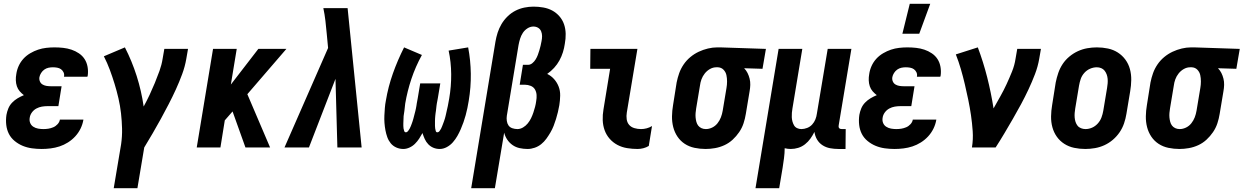

<svg xmlns="http://www.w3.org/2000/svg" viewBox="-20 -778 6561 1013"><path d="M200 8Q174 8 148.5 4.5Q123 1 100 -8.5Q77 -18 57.5 -34Q38 -50 27 -71.5Q16 -93 13 -119Q10 -145 14 -172Q17 -189 24 -206Q31 -223 44 -236.5Q57 -250 73 -259.5Q89 -269 106 -276Q94 -285 84 -296.5Q74 -308 69 -323Q64 -338 63.5 -354.5Q63 -371 66 -387Q69 -409 78.5 -430Q88 -451 103.5 -468Q119 -485 139.5 -497Q160 -509 181 -516Q202 -523 224 -525.5Q246 -528 267 -528Q291 -528 313.5 -525.5Q336 -523 357 -516Q378 -509 396.5 -496.5Q415 -484 426.5 -466Q438 -448 442 -425.5Q446 -403 443 -380L441 -373H317L318 -375Q320 -387 315 -397Q310 -407 301.5 -413Q293 -419 281.5 -421Q270 -423 259 -423Q247 -423 235.5 -420.5Q224 -418 214 -411Q204 -404 197 -393Q190 -382 188 -371Q186 -359 190.5 -348.5Q195 -338 204 -332.5Q213 -327 224 -325Q235 -323 247 -323H305L288 -218H230Q216 -218 201 -215.5Q186 -213 172 -205.5Q158 -198 148.5 -185Q139 -172 137 -158Q134 -143 139 -130Q144 -117 155.5 -109.5Q167 -102 181 -99.5Q195 -97 209 -97Q222 -97 235 -99Q248 -101 261 -106.5Q274 -112 284 -123Q294 -134 296 -147H420V-146Q416 -122 405 -99.5Q394 -77 377 -58.5Q360 -40 338.5 -26.5Q317 -13 294 -5.5Q271 2 247 5Q223 8 200 8Z M705 215H580L619 -17Q625 -59 624 -99.5Q623 -140 618.5 -180Q614 -220 605 -259Q596 -298 584.5 -335.5Q573 -373 559.5 -409.5Q546 -446 528 -481L639 -528Q676 -456 701 -377.5Q726 -299 738 -216Q755 -247 769.5 -278Q784 -309 797 -340.5Q810 -372 821.5 -404Q833 -436 838 -468L847 -520H972L963 -468Q956 -427 941 -386.5Q926 -346 908 -306.5Q890 -267 870 -228.5Q850 -190 829 -151.5Q808 -113 786 -75.5Q764 -38 741 0Z M1275 0 1207 -190 1166 -143 1143 0H1018L1104 -520H1229L1198 -332L1343 -520H1491L1285 -281L1405 0Z M1481 0 1711 -525 1704 -599Q1701 -633 1697 -667.5Q1693 -702 1686 -735H1814L1888 0H1760L1750 -362L1610 0Z M2108 8Q2088 8 2070.5 0Q2053 -8 2041.5 -22Q2030 -36 2023.5 -54Q2017 -72 2013.5 -91Q2010 -110 2008.5 -129.5Q2007 -149 2008 -168.5Q2009 -188 2010.5 -208Q2012 -228 2016 -248Q2028 -320 2053 -390.5Q2078 -461 2112 -528L2206 -488Q2172 -426 2150.5 -361.5Q2129 -297 2118 -232Q2117 -226 2116.5 -219Q2116 -212 2115 -205.5Q2114 -199 2113.5 -192.5Q2113 -186 2111.5 -179Q2110 -172 2109.5 -165.5Q2109 -159 2109 -152.5Q2109 -146 2108.5 -139.5Q2108 -133 2108 -126.5Q2108 -120 2108 -113.5Q2108 -107 2109 -100.5Q2110 -94 2112.5 -87Q2115 -80 2121 -80Q2128 -80 2133 -86.5Q2138 -93 2141.5 -99.5Q2145 -106 2147.5 -112.5Q2150 -119 2152.5 -125.5Q2155 -132 2157 -138.5Q2159 -145 2161 -152Q2163 -159 2164.5 -165.5Q2166 -172 2168 -179Q2170 -186 2171.5 -192.5Q2173 -199 2174.5 -206Q2176 -213 2177 -219.5Q2178 -226 2179 -233Q2180 -240 2181.5 -246.5Q2183 -253 2184 -260L2197 -338H2303L2290 -260Q2289 -253 2287.5 -246.5Q2286 -240 2285 -233.5Q2284 -227 2283 -220Q2282 -213 2281.5 -206.5Q2281 -200 2280 -193.5Q2279 -187 2278 -180Q2277 -173 2276.5 -166.5Q2276 -160 2275.5 -153.5Q2275 -147 2275 -140Q2275 -133 2275 -126.5Q2275 -120 2275 -113.5Q2275 -107 2276 -100.5Q2277 -94 2279 -87Q2281 -80 2287 -80Q2294 -80 2299 -86.5Q2304 -93 2307 -99Q2310 -105 2312.5 -111.5Q2315 -118 2317.5 -124.5Q2320 -131 2322.5 -138Q2325 -145 2327 -151.5Q2329 -158 2330.5 -164.5Q2332 -171 2333.5 -177.5Q2335 -184 2336.5 -191Q2338 -198 2339.5 -204.5Q2341 -211 2342.5 -217.5Q2344 -224 2345 -231Q2346 -238 2347.5 -244.5Q2349 -251 2350 -258Q2361 -322 2360.5 -386.5Q2360 -451 2347 -511L2450 -528Q2463 -460 2464 -389Q2465 -318 2453 -246Q2450 -227 2446 -208Q2442 -189 2437 -170.5Q2432 -152 2425.5 -133.5Q2419 -115 2411 -96.5Q2403 -78 2393 -60.5Q2383 -43 2369.5 -27.5Q2356 -12 2337.5 -2Q2319 8 2300 8Q2282 8 2266.5 1.5Q2251 -5 2239.5 -17Q2228 -29 2221 -44.5Q2214 -60 2209 -76Q2201 -61 2191.5 -46.5Q2182 -32 2169.5 -19.5Q2157 -7 2140.5 0.5Q2124 8 2108 8Z M2466 215 2594 -558Q2598 -582 2605.5 -605.5Q2613 -629 2626 -651Q2639 -673 2658 -691.5Q2677 -710 2699.5 -721.5Q2722 -733 2746.5 -738Q2771 -743 2795 -743Q2821 -743 2846.5 -738.5Q2872 -734 2893.5 -722.5Q2915 -711 2931.5 -692Q2948 -673 2956 -649.5Q2964 -626 2964.5 -599.5Q2965 -573 2960 -547Q2957 -525 2950 -502.5Q2943 -480 2931.5 -459Q2920 -438 2903.5 -420Q2887 -402 2867 -388Q2888 -378 2903.5 -360.5Q2919 -343 2927.5 -321Q2936 -299 2935.5 -273.5Q2935 -248 2931 -223Q2928 -205 2923.5 -186.5Q2919 -168 2913.5 -150Q2908 -132 2901 -114Q2894 -96 2884 -79Q2874 -62 2862.5 -46Q2851 -30 2835.5 -17.5Q2820 -5 2801 1.5Q2782 8 2764 8Q2742 8 2721.5 3.5Q2701 -1 2684.5 -12.5Q2668 -24 2656.5 -41Q2645 -58 2640 -78L2591 215ZM2710 -97Q2725 -97 2739.5 -105.5Q2754 -114 2764.5 -127Q2775 -140 2782 -154.5Q2789 -169 2794 -184Q2799 -199 2803 -214Q2807 -229 2809 -245Q2812 -261 2811 -277Q2810 -293 2802.5 -306Q2795 -319 2780 -325Q2765 -331 2749 -331H2722L2739 -436H2766Q2778 -436 2788.5 -444.5Q2799 -453 2806 -464.5Q2813 -476 2817.5 -488Q2822 -500 2825.5 -512Q2829 -524 2832 -536Q2835 -548 2837 -560Q2840 -574 2840 -587.5Q2840 -601 2835 -613Q2830 -625 2819 -631.5Q2808 -638 2794 -638Q2778 -638 2763 -628.5Q2748 -619 2738.5 -604.5Q2729 -590 2724 -573.5Q2719 -557 2716 -541L2654 -167Q2652 -154 2654 -140Q2656 -126 2663 -116Q2670 -106 2683 -101.5Q2696 -97 2710 -97Z M3344 8Q3316 8 3288.5 3.5Q3261 -1 3237.5 -13.5Q3214 -26 3196.5 -46Q3179 -66 3170 -91Q3161 -116 3160 -144Q3159 -172 3164 -201L3199 -415H3094L3095 -520H3343L3287 -184Q3284 -166 3286.5 -148.5Q3289 -131 3299.5 -119Q3310 -107 3327 -102Q3344 -97 3362 -97Q3377 -97 3392 -101Q3407 -105 3420 -113L3403 -8Q3390 0 3374.5 4Q3359 8 3344 8Z M3703 8Q3673 8 3644.5 2Q3616 -4 3593 -19Q3570 -34 3554.5 -57Q3539 -80 3532 -107.5Q3525 -135 3525.5 -164.5Q3526 -194 3531 -223L3550 -343Q3555 -368 3563.5 -392Q3572 -416 3587 -438Q3602 -460 3622.5 -477Q3643 -494 3666.5 -505Q3690 -516 3715 -522Q3740 -528 3764 -528H3781L4021 -520L4003 -415L3906 -418Q3917 -407 3924 -393Q3931 -379 3935 -363Q3939 -347 3938.5 -330Q3938 -313 3935 -297L3915 -177Q3911 -152 3903 -127.5Q3895 -103 3880 -81Q3865 -59 3845.5 -41Q3826 -23 3802 -12Q3778 -1 3752.5 3.5Q3727 8 3703 8ZM3704 -97Q3721 -97 3737.5 -105Q3754 -113 3765.5 -127.5Q3777 -142 3783.5 -159Q3790 -176 3793 -194L3813 -314Q3816 -331 3816 -348.5Q3816 -366 3812.5 -382Q3809 -398 3797.5 -410Q3786 -422 3768 -423H3759Q3742 -423 3726 -414Q3710 -405 3698.5 -390.5Q3687 -376 3681 -359.5Q3675 -343 3673 -326L3653 -206Q3651 -194 3650 -182Q3649 -170 3650 -158.5Q3651 -147 3654 -135.5Q3657 -124 3663.5 -115.5Q3670 -107 3680.5 -102Q3691 -97 3704 -97Z M3966 215 4088 -520H4213L4161 -206Q4159 -195 4158 -183Q4157 -171 4157.5 -159.5Q4158 -148 4161 -137Q4164 -126 4169.5 -116.5Q4175 -107 4185.5 -102Q4196 -97 4208 -97Q4223 -97 4238.5 -103Q4254 -109 4265 -121Q4276 -133 4282 -148Q4288 -163 4290 -179L4347 -520H4472L4405 -117Q4404 -113 4404.5 -109Q4405 -105 4407.5 -102Q4410 -99 4414 -98Q4418 -97 4422 -97H4442L4441 8H4404Q4381 8 4359.5 4Q4338 0 4320 -11.5Q4302 -23 4291 -41.5Q4280 -60 4277 -82Q4268 -64 4256 -47Q4244 -30 4227.5 -17Q4211 -4 4191.5 2Q4172 8 4152 8Q4144 8 4136 7Q4128 6 4120 4Q4120 30 4116.5 56Q4113 82 4109 108L4091 215Z M4700 8Q4674 8 4648.5 4.5Q4623 1 4600 -8.5Q4577 -18 4557.5 -34Q4538 -50 4527 -71.5Q4516 -93 4513 -119Q4510 -145 4514 -172Q4517 -189 4524 -206Q4531 -223 4544 -236.5Q4557 -250 4573 -259.5Q4589 -269 4606 -276Q4594 -285 4584 -296.5Q4574 -308 4569 -323Q4564 -338 4563.5 -354.5Q4563 -371 4566 -387Q4569 -409 4578.5 -430Q4588 -451 4603.5 -468Q4619 -485 4639.5 -497Q4660 -509 4681 -516Q4702 -523 4724 -525.5Q4746 -528 4767 -528Q4791 -528 4813.5 -525.5Q4836 -523 4857 -516Q4878 -509 4896.5 -496.5Q4915 -484 4926.5 -466Q4938 -448 4942 -425.5Q4946 -403 4943 -380L4941 -373H4817L4818 -375Q4820 -387 4815 -397Q4810 -407 4801.5 -413Q4793 -419 4781.5 -421Q4770 -423 4759 -423Q4747 -423 4735.5 -420.5Q4724 -418 4714 -411Q4704 -404 4697 -393Q4690 -382 4688 -371Q4686 -359 4690.5 -348.5Q4695 -338 4704 -332.5Q4713 -327 4724 -325Q4735 -323 4747 -323H4805L4788 -218H4730Q4716 -218 4701 -215.5Q4686 -213 4672 -205.5Q4658 -198 4648.5 -185Q4639 -172 4637 -158Q4634 -143 4639 -130Q4644 -117 4655.5 -109.5Q4667 -102 4681 -99.5Q4695 -97 4709 -97Q4722 -97 4735 -99Q4748 -101 4761 -106.5Q4774 -112 4784 -123Q4794 -134 4796 -147H4920V-146Q4916 -122 4905 -99.5Q4894 -77 4877 -58.5Q4860 -40 4838.5 -26.5Q4817 -13 4794 -5.5Q4771 2 4747 5Q4723 8 4700 8ZM4741 -600 4780 -758H4888L4830 -600Z M5108 0Q5115 -43 5112 -86Q5109 -129 5103 -170Q5097 -211 5088.5 -252Q5080 -293 5070.5 -333.5Q5061 -374 5049.5 -413.5Q5038 -453 5023 -491L5139 -528Q5168 -451 5188.5 -370Q5209 -289 5222 -206Q5240 -238 5258 -270Q5276 -302 5291 -334.5Q5306 -367 5319.5 -400.5Q5333 -434 5338 -468L5347 -520H5472L5463 -468Q5456 -427 5440.5 -386.5Q5425 -346 5406.5 -306.5Q5388 -267 5367 -228Q5346 -189 5324 -151Q5302 -113 5279.5 -75Q5257 -37 5233 0Z M5706 8Q5676 8 5647.5 2Q5619 -4 5595.5 -19Q5572 -34 5556 -56.5Q5540 -79 5532.5 -106.5Q5525 -134 5525.5 -164Q5526 -194 5531 -223L5550 -343Q5555 -368 5563.5 -393Q5572 -418 5586.5 -440Q5601 -462 5622 -479.5Q5643 -497 5667 -508Q5691 -519 5716.5 -523.5Q5742 -528 5767 -528Q5797 -528 5825.5 -522Q5854 -516 5877.5 -501Q5901 -486 5917.5 -463.5Q5934 -441 5941.5 -413.5Q5949 -386 5948.5 -356Q5948 -326 5943 -297L5923 -177Q5919 -152 5910.5 -127Q5902 -102 5887 -80Q5872 -58 5851.5 -40.5Q5831 -23 5807 -12Q5783 -1 5757 3.5Q5731 8 5706 8ZM5707 -97Q5725 -97 5742 -104.5Q5759 -112 5772 -126.5Q5785 -141 5791.5 -158.5Q5798 -176 5801 -194L5821 -314Q5823 -326 5824 -338Q5825 -350 5824 -362Q5823 -374 5819 -385Q5815 -396 5808 -405Q5801 -414 5790 -418.5Q5779 -423 5767 -423Q5749 -423 5731.5 -415.5Q5714 -408 5701 -393.5Q5688 -379 5682 -361.5Q5676 -344 5673 -326L5653 -206Q5651 -194 5650 -182Q5649 -170 5650 -158Q5651 -146 5654.5 -135Q5658 -124 5665 -115Q5672 -106 5683.5 -101.5Q5695 -97 5707 -97Z M6203 8Q6173 8 6144.5 2Q6116 -4 6093 -19Q6070 -34 6054.5 -57Q6039 -80 6032 -107.5Q6025 -135 6025.5 -164.5Q6026 -194 6031 -223L6050 -343Q6055 -368 6063.5 -392Q6072 -416 6087 -438Q6102 -460 6122.5 -477Q6143 -494 6166.5 -505Q6190 -516 6215 -522Q6240 -528 6264 -528H6281L6521 -520L6503 -415L6406 -418Q6417 -407 6424 -393Q6431 -379 6435 -363Q6439 -347 6438.5 -330Q6438 -313 6435 -297L6415 -177Q6411 -152 6403 -127.5Q6395 -103 6380 -81Q6365 -59 6345.5 -41Q6326 -23 6302 -12Q6278 -1 6252.5 3.5Q6227 8 6203 8ZM6204 -97Q6221 -97 6237.5 -105Q6254 -113 6265.5 -127.5Q6277 -142 6283.5 -159Q6290 -176 6293 -194L6313 -314Q6316 -331 6316 -348.5Q6316 -366 6312.5 -382Q6309 -398 6297.5 -410Q6286 -422 6268 -423H6259Q6242 -423 6226 -414Q6210 -405 6198.5 -390.5Q6187 -376 6181 -359.5Q6175 -343 6173 -326L6153 -206Q6151 -194 6150 -182Q6149 -170 6150 -158.5Q6151 -147 6154 -135.5Q6157 -124 6163.5 -115.5Q6170 -107 6180.5 -102Q6191 -97 6204 -97Z"/></svg>

Font: Iosevka Extrabold Oblique
Style: Regular
Weight: 800
Italic angle: -9°
Monospace: yes
Designer: Belleve Invis
Foundry: Belleve Invis
Version: Version 32.5.0; ttfautohint (v1.8.4)